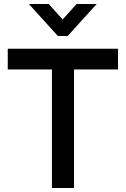

<svg xmlns="http://www.w3.org/2000/svg" viewBox="-20 -945 632 965"><path d="M271 -764 125 -925H225L295 -847L365 -925H466L320 -764ZM19 -700H573V-596H352V0H241V-596H19Z"/></svg>

Font: Haskoy SemiBold
Style: Regular
Weight: 600
Designer: Ertekin Erdin
Foundry: Ertekin Erdin
Version: Version 1.500; ttfautohint (v1.8.3)